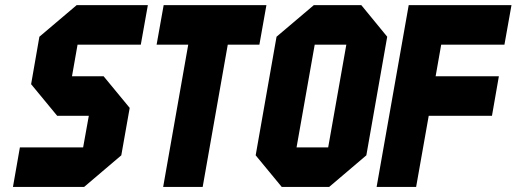

<svg xmlns="http://www.w3.org/2000/svg" viewBox="-20 -739 2042 759"><path d="M31.2 0 58.6 -156.2H308.6L331.1 -281.2H206.1L103 -406.2L135.7 -593.8L283.2 -718.8H564.5L536.6 -562.5H286.6L264.6 -437.5H389.6L492.7 -312.5L459.5 -125L312.5 0Z M781.2 0H625L724.1 -562.5H599.1L627 -718.8H1033.2L1005.4 -562.5H880.4Z M1152.3 -156.2H1277.3L1349.1 -562.5H1224.1ZM1073.2 -593.8 1220.7 -718.8H1408.2L1510.7 -593.8L1428.2 -125L1281.2 0H1093.8L990.7 -125Z M1625 0H1468.8L1595.7 -718.8H2002L1974.1 -562.5H1724.1L1702.1 -437.5H1952.1L1924.8 -281.2H1674.8Z"/></svg>

Font: Signwood
Style: Italic
Weight: 400
Italic angle: -10°
Designer: GGBotNet
Foundry: GGBotNet
Version: 0.95